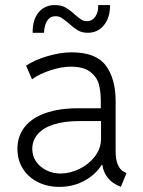

<svg xmlns="http://www.w3.org/2000/svg" viewBox="-20 -730 563 758"><path d="M48.8 -142.6Q48.8 -191.9 76.9 -228Q105 -264.2 159.2 -283.4Q213.4 -302.7 290 -302.7H377.9V-333Q377.9 -369.6 369.9 -398.4Q361.8 -427.2 335.4 -447Q309.1 -466.8 258.8 -466.8Q223.6 -466.8 179.7 -452.6Q135.7 -438.5 106.4 -417L83 -470.7Q117.2 -493.7 168 -508.5Q218.8 -523.4 262.7 -523.4Q358.4 -523.4 397.2 -471.9Q436 -420.4 436.5 -333V-134.8Q436 -66.4 472.7 -49.8L479.5 -46.9L457 7.8L444.3 2Q418.9 -9.8 403.1 -31.2Q387.2 -52.7 384.3 -79.1H381.3Q357.4 -40.5 313.2 -16.4Q269 7.8 213.9 7.8Q167.5 7.8 129.6 -11Q91.8 -29.8 70.3 -64Q48.8 -98.1 48.8 -142.6ZM219.7 -44.9Q257.3 -45.4 294.2 -63.5Q331.1 -81.5 355 -113Q378.9 -144.5 378.9 -182.6V-252H293Q233.9 -252 192.4 -238.8Q150.9 -225.6 129.4 -200.9Q107.9 -176.3 107.4 -142.6Q107.4 -114.3 122.6 -92.3Q137.7 -70.3 163.3 -57.6Q189 -44.9 219.7 -44.9ZM196.8 -710Q221.7 -710 239 -700.2Q256.3 -690.4 274.9 -672.9Q291 -659.2 300.8 -652.8Q310.5 -646.5 322.8 -646.5Q343.8 -646.5 356.2 -664.3Q368.7 -682.1 367.7 -710H414.6Q414.6 -675.8 403.1 -651.1Q391.6 -626.5 371.6 -613.3Q351.6 -600.1 325.7 -600.6Q303.7 -600.6 287.6 -610.1Q271.5 -619.6 251.5 -637.7Q232.9 -653.3 222.7 -659.7Q212.4 -666 198.7 -666Q178.2 -666 166.5 -648.4Q154.8 -630.9 153.8 -600.6H108.9Q108.4 -653.3 133.1 -681.9Q157.7 -710.4 196.8 -710Z"/></svg>

Font: Reddit Sans Fudge Light
Style: Regular
Weight: 300
Designer: Stephen Hutchings
Foundry: Reddit
Version: Version 1.013